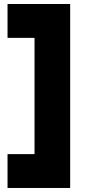

<svg xmlns="http://www.w3.org/2000/svg" viewBox="-20 -727 450 958"><path d="M152.3 42V-538.1H17.6V-707H330.1V210.9H17.6V42Z"/></svg>

Font: Wanted Sans Black
Style: Regular
Weight: 900
Designer: Original Design by Kil Hyung-jin and Kang Hanbin, Wanted Lab, Inc; Hangeul from Source Han Sans by Jang Soo-young and Ka
Foundry: Wanted Lab, Inc.
Version: Version 1.003